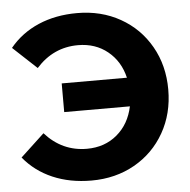

<svg xmlns="http://www.w3.org/2000/svg" viewBox="-52 -763 818 827"><g transform="rotate(-5 357.0 -350.0)"><path d="M674 -350Q674 -246 627 -163.5Q580 -81 497.5 -34.5Q415 12 311 12Q218 12 143.5 -20Q69 -52 19 -113L122 -209Q196 -126 303 -126Q380 -126 433.5 -171Q487 -216 503 -292H219V-416H501Q484 -488 431 -531Q378 -574 303 -574Q196 -574 122 -491L19 -587Q69 -648 143.5 -680Q218 -712 311 -712Q415 -712 497.5 -665.5Q580 -619 627 -536.5Q674 -454 674 -350Z"/></g></svg>

Font: CMG Sans
Style: Bold
Weight: 700
Designer: Julieta Ulanovsky
Foundry: Julieta Ulanovsky
Version: Version 7.200